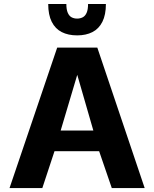

<svg xmlns="http://www.w3.org/2000/svg" viewBox="-20 -952 781 972"><path d="M28.3 0 269.5 -710.9H472.7L712.4 0H545.9L481.9 -186.5H255.9L194.3 0ZM287.1 -291H452.6L371.1 -573.2ZM370.6 -772.9Q325.2 -772.9 292.5 -789.6Q259.8 -806.2 241.9 -841.6Q224.1 -877 224.1 -931.6H315.9Q315.9 -903.8 323 -887.5Q330.1 -871.1 342.3 -864.5Q354.5 -857.9 370.6 -857.9Q386.2 -857.9 398.9 -864.5Q411.6 -871.1 418.7 -887.5Q425.8 -903.8 425.8 -931.6H516.1Q516.1 -877 498.3 -841.6Q480.5 -806.2 448 -789.6Q415.5 -772.9 370.6 -772.9Z"/></svg>

Font: Comme
Style: Bold
Weight: 700
Version: Version 1.000;gftools[0.9.27]